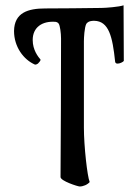

<svg xmlns="http://www.w3.org/2000/svg" viewBox="-20 -674 512 714"><path d="M330.1 -596.7C384.8 -595.7 398.4 -538.1 408.2 -444.3C409.2 -438.5 413.1 -437.5 418 -437.5C425.8 -437.5 437.5 -443.4 440.4 -447.3L439.5 -654.3C423.8 -648.4 372.1 -644.5 357.4 -644.5C270.5 -643.6 226.6 -642.6 148.4 -642.6C84 -642.6 33.2 -627 32.2 -558.6C32.2 -500 67.4 -452.1 110.4 -433.6C113.3 -433.6 117.2 -434.6 121.1 -437.5C126 -442.4 130.9 -448.2 130.9 -452.1C122.1 -462.9 101.6 -487.3 101.6 -525.4C101.6 -572.3 136.7 -596.7 186.5 -592.8C193.4 -591.8 197.3 -587.9 198.2 -585.9C203.1 -580.1 207 -550.8 207 -530.3C207 -367.2 206.1 -155.3 205.1 -15.6C205.1 -1 269.5 19.5 276.4 19.5C289.1 19.5 305.7 12.7 313.5 2.9C304.7 -17.6 292 -130.9 292 -199.2V-520.5C292 -533.2 293.9 -571.3 300.8 -585C303.7 -589.8 310.5 -596.7 330.1 -596.7Z"/></svg>

Font: Crimson
Style: Roman
Weight: 400
Version: Version 0.2